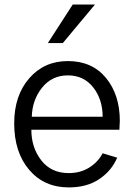

<svg xmlns="http://www.w3.org/2000/svg" viewBox="-20 -814 593 852"><path d="M43 -266.6Q43 -389.6 109.4 -466.3Q175.8 -543 281.2 -543Q388.7 -543 450.2 -468.3Q511.7 -393.6 511.7 -277.3Q511.7 -263.7 509.8 -238.3H119.1Q119.1 -159.2 163.1 -102.5Q207 -45.9 285.2 -45.9Q335.9 -45.9 375 -69.8Q414.1 -93.8 435.5 -133.8L500 -114.3Q475.6 -56.6 420.9 -19.5Q366.2 17.6 285.2 17.6Q175.8 17.6 109.4 -60.5Q43 -138.7 43 -266.6ZM121.1 -295.9H435.5Q435.5 -373 393.6 -426.3Q351.6 -479.5 281.2 -479.5Q210 -479.5 166.5 -424.8Q123 -370.1 121.1 -295.9ZM192.4 -623 302.7 -793.9H401.4L258.8 -623Z"/></svg>

Font: Gothic A1
Style: Regular
Weight: 400
Designer: HanYang I&C Co.,Ltd.
Foundry: HanYang I&C Co.,Ltd.
Version: Version 2.50